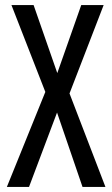

<svg xmlns="http://www.w3.org/2000/svg" viewBox="-20 -734 440 754"><path d="M394 0H304L204 -292L94 0H7L158 -373L25 -714H112L205 -447L299 -714H387L253 -367Z"/></svg>

Font: Noto Sans Georgian ExtraCondensed
Style: Regular
Weight: 400
Width: 2
Designer: Monotype Design Team, Akaki Razmadze
Foundry: Google LLC
Version: Version 2.005; ttfautohint (v1.8.4.7-5d5b)